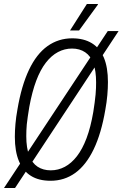

<svg xmlns="http://www.w3.org/2000/svg" viewBox="-35 -889 611 957"><path d="M217 12Q158 12 119 -12.5Q80 -37 59.5 -85.5Q39 -134 39 -207Q39 -237 42 -271.5Q45 -306 52 -344Q72 -462 109.5 -541Q147 -620 201.5 -659Q256 -698 325 -698Q383 -698 423 -673.5Q463 -649 483 -601Q503 -553 503 -480Q503 -450 500 -415Q497 -380 490 -342Q470 -224 432 -145Q394 -66 340 -27Q286 12 217 12ZM218 -40Q255 -40 288 -57.5Q321 -75 348.5 -110.5Q376 -146 396.5 -200.5Q417 -255 430 -331Q434 -357 437 -379Q440 -401 441.5 -418.5Q443 -436 443.5 -450.5Q444 -465 444 -478Q444 -536 430.5 -573Q417 -610 389.5 -628.5Q362 -647 324 -647Q287 -647 254 -629.5Q221 -612 193.5 -576.5Q166 -541 145.5 -486.5Q125 -432 111 -356Q107 -330 103.5 -308Q100 -286 98.5 -269Q97 -252 96.5 -238Q96 -224 96 -210Q96 -152 110.5 -114Q125 -76 152.5 -58Q180 -40 218 -40ZM-15 48 502 -734H556L40 48ZM314 -737 398 -869H453V-866L359 -737Z"/></svg>

Font: Archivo ExtraCondensed ExtraLight
Style: Italic
Weight: 250
Width: 2
Italic angle: -10°
Designer: Hector Gatti
Foundry: Omnibus-Type
Version: Version 2.001